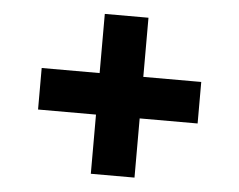

<svg xmlns="http://www.w3.org/2000/svg" viewBox="-43 -595 764 614"><g transform="rotate(5 339.5 -288.5)"><path d="M269.5 -32.2V-545.4H409.7V-32.2ZM83.5 -222.2V-355.5H595.7V-222.2Z"/></g></svg>

Font: Inter 20pt ExtraBold
Style: Regular
Weight: 800
Version: Version 4.001;git-66647c0bb